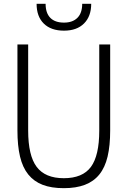

<svg xmlns="http://www.w3.org/2000/svg" viewBox="-20 -972 666 1002"><path d="M314 -812Q246 -812 208.5 -849Q171 -886 171 -952H218Q218 -904 242.5 -879Q267 -854 314 -854Q359 -854 384 -879Q409 -904 409 -952H456Q456 -887 418.5 -849.5Q381 -812 314 -812ZM313 10Q248 10 202.5 -7.5Q157 -25 127.5 -61.5Q98 -98 84.5 -155Q71 -212 71 -291V-740H127V-291Q127 -160 171.5 -101Q216 -42 313 -42Q411 -42 454.5 -101Q498 -160 498 -291V-740H555V-291Q555 -212 541.5 -155Q528 -98 498.5 -61.5Q469 -25 423 -7.5Q377 10 313 10Z"/></svg>

Font: Encode Sans Compressed
Style: Light
Weight: 300
Designer: Pablo Impallari, Andres Torresi
Foundry: Pablo Impallari, Andres Torresi
Version: Version 1.000; ttfautohint (v1.00) -l 8 -r 50 -G 200 -x 14 -